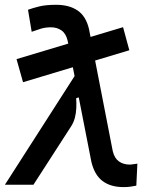

<svg xmlns="http://www.w3.org/2000/svg" viewBox="-33 -762 639 792"><path d="M62 -422.9 35.2 -518.1 474.6 -649.9 500.5 -554.7ZM476.6 9.8Q422.9 9.8 389.6 -15.6Q356.4 -41 343.8 -95.2L246.1 -593.8Q239.3 -623.5 220.7 -636.5Q202.1 -649.4 177.2 -649.4Q154.8 -649.4 135.5 -643.6Q116.2 -637.7 97.7 -630.9L82.5 -721.7Q102.5 -729 129.4 -735.6Q156.2 -742.2 198.7 -742.2Q252.9 -742.2 287.4 -718.5Q321.8 -694.8 334 -642.6L432.1 -138.7Q439 -109.4 457.5 -96.2Q476.1 -83 502.9 -83Q505.4 -83 512.7 -84Q520 -85 533.7 -86.9L529.3 3.9Q515.6 6.8 502.9 8.3Q490.2 9.8 476.6 9.8ZM-12.7 0 306.6 -498 355.5 -380.4 281.2 -356.9Q282.7 -336.4 281.7 -315.9Q280.8 -295.4 275.9 -276.4Q271 -257.3 260.3 -240.7L105 0Z"/></svg>

Font: Cascadia Mono NF
Style: Italic
Weight: 400
Italic angle: -10°
Monospace: yes
Designer: Aaron Bell
Foundry: Saja Typeworks
Version: Version 2404.023